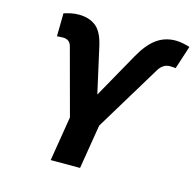

<svg xmlns="http://www.w3.org/2000/svg" viewBox="-106 -835 957 943"><g transform="rotate(15 373.0 -363.0)"><path d="M232.2 0 269.2 -226.9 178.6 -563.2Q170.5 -596.9 134.9 -596.9Q128.2 -596.9 117.2 -596.2Q106.2 -595.5 104.4 -595.2L106.2 -712.4Q122.5 -717.7 141.3 -721.8Q160.2 -725.9 181.8 -725.9Q233 -725.9 267.2 -700.1Q301.5 -674.4 317.5 -604.8L370 -370L498.9 -599.8Q534.4 -663.7 576.5 -694.8Q618.6 -725.9 674 -725.9Q692.8 -725.9 711.6 -721.9Q730.5 -718 746.4 -713.1L708.1 -595.2Q705.6 -595.5 695.7 -596.2Q685.7 -596.9 678.6 -596.9Q660.2 -596.9 646.3 -587.5Q632.5 -578.1 623.2 -563.2L418.3 -225.1L381.4 0Z"/></g></svg>

Font: Inter UI
Style: Bold Italic
Weight: 700
Italic angle: 9.39999°
Designer: Rasmus Andersson
Foundry: rsms
Version: 3.2;8d6f07862